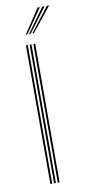

<svg xmlns="http://www.w3.org/2000/svg" viewBox="-87 -784 363 818"><g transform="rotate(-10 94.5 -375.0)"><path d="M94 0V-600H102V0ZM62 0V-600H70V0ZM78 0V-600H86V0ZM69.5 -645 139 -750H149L76.5 -645ZM97.5 -645 179 -750H189L104.5 -645ZM83.5 -645 159 -750H169L90.5 -645Z"/></g></svg>

Font: Big Shoulders Inline Text Thin
Style: Regular
Weight: 100
Designer: Patric King
Foundry: XO Type Co
Version: Version 2.002